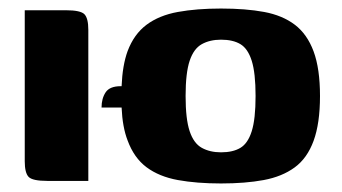

<svg xmlns="http://www.w3.org/2000/svg" viewBox="-20 -424 802 450"><path d="M498 -67Q526 -67 543.5 -77.5Q561 -88 570 -116.5Q579 -145 579 -199Q579 -253 570 -281.5Q561 -310 543.5 -320.5Q526 -331 498 -331Q472 -331 453 -320.5Q434 -310 424.5 -281.5Q415 -253 415 -199Q415 -145 424.5 -116.5Q434 -88 453 -77.5Q472 -67 498 -67ZM38 -400H134Q169 -400 178 -390.5Q187 -381 187 -354V0H91Q56 0 47 -9.5Q38 -19 38 -46ZM265 -172H218Q218 -193 227.5 -207.5Q237 -222 263 -222H265Q267 -271 279 -304Q294 -344 323.5 -366Q353 -388 397 -396Q441 -404 498 -404Q556 -404 599 -396Q642 -388 671 -366Q700 -344 715 -303.5Q730 -263 730 -199Q730 -135 715 -94Q700 -53 670.5 -31.5Q641 -10 598 -2Q555 6 498 6Q441 6 397 -2Q353 -10 323.5 -32Q294 -54 279 -95Q267 -126 265 -172Z"/></svg>

Font: r_Genos
Style: Bold
Weight: 700
Designer: Robert E. Leuschke
Foundry: Robert E. Leuschke
Version: Version 2.000;June 29, 2024;FontCreator 14.0.0.2814 32-bit